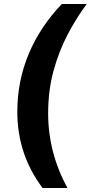

<svg xmlns="http://www.w3.org/2000/svg" viewBox="-20 -765 465 965"><path d="M194 180Q67 11 67 -203Q67 -358 125 -495.5Q183 -633 291 -745H416Q365 -677 320.5 -592.5Q276 -508 249 -409Q222 -310 222 -196Q222 2 319 180Z"/></svg>

Font: Plus Jakarta Sans ExtraBold
Style: Italic
Weight: 800
Italic angle: -8°
Designer: Gumpita Rahayu
Foundry: Tokotype
Version: Version 2.071; ttfautohint (v1.8.4.7-5d5b);gftools[0.9.29]